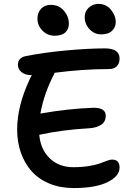

<svg xmlns="http://www.w3.org/2000/svg" viewBox="-20 -977 679 984"><path d="M498 -800.8Q463.9 -800.8 439 -827.1Q414.1 -853.5 414.1 -890.1Q414.1 -918.5 434.8 -937.7Q455.6 -957 484.9 -957Q523.9 -957 548.6 -927.2Q573.2 -897.5 573.2 -862.8Q573.2 -837.9 554.4 -819.3Q535.6 -800.8 498 -800.8ZM259.8 -793.9Q223.1 -793.9 197.5 -820.1Q171.9 -846.2 171.9 -881.8Q171.9 -912.6 190.7 -932.4Q209.5 -952.1 240.2 -952.1Q282.2 -952.1 307.6 -922.1Q333 -892.1 333 -856Q333 -828.1 314.9 -811Q296.9 -793.9 259.8 -793.9ZM357.9 -13.2Q288.6 -13.2 233.2 -36.1Q177.7 -59.1 141.8 -99.6Q106 -140.1 86.9 -194.6Q67.9 -249 67.9 -313Q67.9 -433.1 131.8 -569.8Q134.3 -576.7 143.1 -591.8Q109.9 -591.8 90.8 -606.9Q71.8 -622.1 71.8 -645Q71.8 -680.2 109.9 -689Q200.7 -707.5 317.4 -718.3Q434.1 -729 517.1 -729Q592.8 -729 592.8 -676.8Q592.8 -652.3 578.9 -637.7Q564.9 -623 537.1 -623Q404.8 -623 259.8 -604L257.8 -598.1Q205.6 -498.5 187 -395Q331.1 -420.4 460 -424.8Q522 -424.8 522 -383.8Q522 -353.5 498.8 -337.9Q475.6 -322.3 439 -319.8Q295.4 -311.5 181.2 -286.1Q188 -210.9 235.1 -165.5Q282.2 -120.1 356 -120.1Q399.9 -120.1 436.5 -126.2Q473.1 -132.3 492.2 -139.6Q511.2 -147 528.1 -153.1Q544.9 -159.2 554.2 -159.2Q592.8 -159.2 592.8 -118.2Q592.8 -73.7 531 -43.5Q469.2 -13.2 357.9 -13.2Z"/></svg>

Font: Shantell Sans Bouncy
Style: Regular
Weight: 500
Designer: Stephen Nixon, Anya Danilova, Shantell Martin
Foundry: Arrow Type
Version: Version 1.006;[9816181b4]